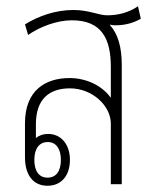

<svg xmlns="http://www.w3.org/2000/svg" viewBox="-20 -590 505 615"><path d="M132 5C177 5 204 -28 204 -78C204 -127 176 -161 134 -161C118 -161 105 -156 95 -148V-192C95 -274 139 -307 204 -307C276 -307 335 -251 335 -194V0H370V-382C370 -439 358 -481 332 -510L333 -511C340 -509 347 -509 351 -509C381 -509 409 -517 431 -530L422 -570C390 -548 355 -541 323 -541C296 -541 265 -558 215 -558C158 -558 104 -539 60 -512L70 -478C107 -504 162 -525 210 -525C307 -525 335 -464 335 -376V-278H334C304 -319 252 -340 203 -340C127 -340 60 -302 60 -195V-86C60 -30 86 5 132 5ZM132 -21C105 -21 90 -42 90 -78C90 -113 105 -135 133 -135C160 -135 175 -113 175 -78C175 -42 160 -21 132 -21Z"/></svg>

Font: Noto Sans Thai Looped Condensed ExtraLight
Style: Regular
Weight: 200
Width: 3
Designer: Sasikarn Vongin, Ben Mitchell
Foundry: The Fontpad Ltd
Version: Version 1.001